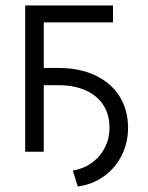

<svg xmlns="http://www.w3.org/2000/svg" viewBox="-20 -550 538 696"><path d="M389.6 -468.8H138.7V-303.7H191.4Q268.6 -303.7 325.7 -276.6Q382.8 -249.5 413.6 -200.2Q444.3 -150.9 444.3 -85.9Q443.8 -31.7 420.7 14.2Q397.5 60.1 356 89.6Q314.5 119.1 261.7 126L244.1 68.4Q283.7 61.5 313.7 39.6Q343.8 17.6 360.4 -15.4Q377 -48.3 377 -86.9Q377 -133.8 355 -168.5Q333 -203.1 291 -222.2Q249 -241.2 191.4 -241.2H138.7V0H71.3V-530.3H389.6Z"/></svg>

Font: Pretendard Light
Style: Regular
Weight: 300
Designer: Base glyphs from Inter by Rasmus Andersson; Hangeul glyphs from Noto Sans CJK(Source Han Sans) by Jang Soo-young and Kan
Foundry: Kil Hyung-jin
Version: Version 1.309